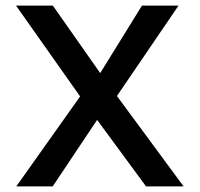

<svg xmlns="http://www.w3.org/2000/svg" viewBox="-20 -663 712 683"><path d="M38 0 265 -320 37 -643H168L336.5 -403L485 -643H615L396 -321.5L633 0H499.5L325.5 -236.5L167.5 0Z"/></svg>

Font: Karla SemiBold
Style: Regular
Weight: 600
Designer: Jonathan Pinhorn
Version: Version 2.004; ttfautohint (v1.8.4.7-5d5b);gftools[0.9.33]